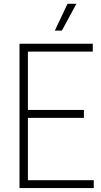

<svg xmlns="http://www.w3.org/2000/svg" viewBox="-20 -964 518 984"><path d="M80 0V-740H455.5V-699.5H123V-400.5H410V-360H123V-40.5H460.5V0ZM261 -807 326 -944.5H371.5L297 -807Z"/></svg>

Font: Encode Sans Condensed ExtraLight
Style: Regular
Weight: 200
Width: 3
Designer: Multiple Designers
Foundry: Impallari Type
Version: Version 3.000; ttfautohint (v1.8.3) -l 8 -r 50 -G 200 -x 14 